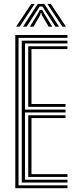

<svg xmlns="http://www.w3.org/2000/svg" viewBox="-20 -983 400 1003"><path d="M59.9 0V-800H332.3V-785.3H76.8V-14.7H332.3V0ZM127.5 -58.7V-380.9H322.3V-366.2H144.4V-73.4H332.3V-58.7ZM93.7 -29.3V-770.7H332.3V-756H110.6V-410.3H322.3V-395.6H110.6V-44H332.3V-29.3ZM127.5 -424.9V-741.3H332.3V-726.6H144.4V-439.6H322.3V-424.9ZM64.2 -843.8 143.1 -962.5H161.2L82.7 -843.8ZM100.3 -843.8 177.2 -962.5H211.5L288.4 -843.8H269.5L216.8 -925.8L201.1 -949.4H187.9L172 -925.6L119.2 -843.8ZM136.1 -843.8 178.5 -912.7 188 -931.3H200.9L210.5 -912.7L253 -843.8H234.2L199.2 -903.4L195.9 -916.4H193.1L189.6 -903.4L155 -843.8ZM306.1 -843.8 227.6 -962.5H245.6L324.5 -843.8Z"/></svg>

Font: Big Shoulders Inline Text SC Thin
Style: Regular
Weight: 100
Designer: Patric King
Foundry: XO Type Co
Version: Version 2.002